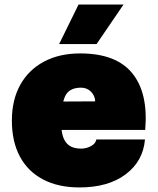

<svg xmlns="http://www.w3.org/2000/svg" viewBox="-20 -809 690 841"><path d="M328 12Q235 12 168.5 -23Q102 -58 67 -123.5Q32 -189 32 -281Q32 -371 68.5 -437Q105 -503 172.5 -539Q240 -575 331 -575Q489 -575 559.5 -488Q630 -401 616 -240H198L200 -364L397 -365Q396 -390 378.5 -407.5Q361 -425 335 -425Q283 -425 265.5 -388Q248 -351 248 -271Q248 -234 256.5 -209Q265 -184 284 -171Q303 -158 336 -158Q358 -158 378.5 -169Q399 -180 402 -198H615Q607 -103 530.5 -45.5Q454 12 328 12ZM239 -616 324 -789H521L403 -616Z"/></svg>

Font: Azeret Mono Thin Black
Style: Regular
Weight: 900
Version: Version 1.002